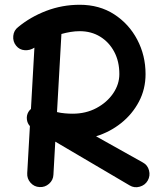

<svg xmlns="http://www.w3.org/2000/svg" viewBox="-20 -733 680 809"><path d="M99.6 -261.2Q104 -268.6 110.4 -273.9L125 -532.2Q106.4 -520 84.2 -521.5Q62 -522.9 47.9 -540.5Q33.7 -558.1 35.9 -581.5Q38.1 -605 56.2 -618.7Q107.9 -661.6 175 -687.3Q242.2 -712.9 315.9 -712.9Q398.9 -712.9 461.2 -672.6Q523.4 -632.3 558.3 -565.9Q593.3 -499.5 593.3 -420.9Q593.3 -357.4 565.4 -304.7Q537.6 -252 490.5 -214.4Q443.4 -176.8 384.8 -158.7L582 -48.3Q602.1 -37.6 607.9 -14.9Q613.8 7.8 602.5 27.8Q591.3 47.4 568.6 53.7Q545.9 60.1 526.4 48.3L212.9 -136.2L205.1 3.4Q204.1 25.9 186.8 41.3Q169.4 56.6 146.5 55.2Q124 54.2 108.6 36.9Q93.3 19.5 94.7 -3.4L106 -201.7Q95.2 -213.4 93.3 -230Q91.3 -246.6 99.6 -261.2ZM315.9 -601.6Q296.9 -601.6 277.3 -598.4Q257.8 -595.2 238.8 -589.8L220.2 -260.7Q236.8 -256.8 253.7 -255.4Q270.5 -253.9 285.6 -253.9Q341.8 -253.9 386.2 -277.6Q430.7 -301.3 456.8 -339.6Q482.9 -377.9 482.9 -420.9Q482.9 -474.1 461.4 -514.6Q439.9 -555.2 402.3 -578.4Q364.7 -601.6 315.9 -601.6Z"/></svg>

Font: Mikhak SemiBold
Style: Regular
Weight: 600
Designer: Amin Abedi
Version: Version 3.3